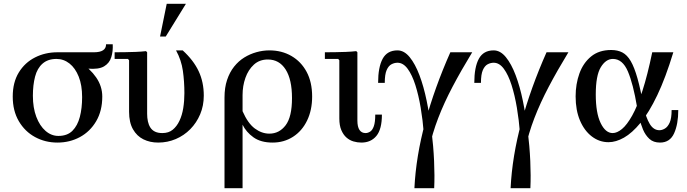

<svg xmlns="http://www.w3.org/2000/svg" viewBox="-20 -740 3614 1010"><path d="M282 -465H474Q538 -465 538 -507H573Q575 -471 565.5 -439.5Q556 -408 527.5 -391Q499 -374 442 -379L404 -383ZM153 -236Q153 -173 171 -125.5Q189 -78 219.5 -51.5Q250 -25 287 -25L282 10Q218 10 164.5 -19Q111 -48 79 -102.5Q47 -157 47 -232Q47 -307 79 -359Q111 -411 164.5 -438Q218 -465 282 -465L277 -430Q232 -430 204 -405.5Q176 -381 164.5 -337Q153 -293 153 -236ZM412 -229Q412 -292 394 -337Q376 -382 345.5 -406Q315 -430 277 -430L282 -465Q347 -447 400.5 -413Q454 -379 486 -332.5Q518 -286 518 -232Q518 -157 486 -102.5Q454 -48 400.5 -19Q347 10 282 10L287 -25Q334 -25 361 -52Q388 -79 400 -125Q412 -171 412 -229Z M812 10Q769 10 734.5 -7Q700 -24 679.5 -60Q659 -96 659 -152V-423L653 -430H583V-465Q609 -465 637.5 -465.5Q666 -466 694 -467Q722 -468 748 -471L754 -465V-141Q754 -120 758 -101.5Q762 -83 771 -69Q780 -55 795.5 -47.5Q811 -40 834 -40Q867 -40 888.5 -57.5Q910 -75 924 -104.5Q938 -134 944 -171.5Q950 -209 950 -250Q950 -311 942 -367.5Q934 -424 906 -475H941Q998 -423 1025 -365.5Q1052 -308 1052 -237Q1052 -184 1033 -139Q1014 -94 981 -60.5Q948 -27 904.5 -8.5Q861 10 812 10ZM822 -548 857 -720H958L852 -548Z M1397 -475Q1462 -475 1513 -445.5Q1564 -416 1593 -362Q1622 -308 1622 -232Q1622 -161 1595.5 -106Q1569 -51 1521.5 -20.5Q1474 10 1414 10Q1352 10 1313.5 -17.5Q1275 -45 1256 -84V-155Q1284 -91 1320.5 -64Q1357 -37 1397 -37Q1449 -37 1482.5 -81Q1516 -125 1516 -224Q1516 -322 1482.5 -374.5Q1449 -427 1389 -427Q1345 -427 1315.5 -400Q1286 -373 1271 -330.5Q1256 -288 1256 -240V250H1161V-227Q1161 -279 1174.5 -319.5Q1188 -360 1211.5 -389.5Q1235 -419 1265 -437.5Q1295 -456 1329 -465.5Q1363 -475 1397 -475Z M1881 10Q1860 10 1839.5 4Q1819 -2 1802.5 -16.5Q1786 -31 1775.5 -55.5Q1765 -80 1765 -117V-423L1759 -430H1689V-465Q1715 -465 1743.5 -465.5Q1772 -466 1800 -467Q1828 -468 1854 -471L1860 -465V-106Q1860 -73 1871 -56.5Q1882 -40 1903 -40Q1915 -40 1927 -47.5Q1939 -55 1946.5 -76Q1954 -97 1954 -137H1989Q1989 -60 1960 -25Q1931 10 1881 10Z M2216 212Q2219 162 2217 97Q2215 32 2209.5 -38Q2204 -108 2193 -173.5Q2182 -239 2165 -292.5Q2148 -346 2124.5 -378Q2101 -410 2071 -410Q2055 -410 2039.5 -402Q2024 -394 2014 -371.5Q2004 -349 2004 -304H1969Q1969 -387 1993 -431Q2017 -475 2071 -475Q2106 -475 2135 -439.5Q2164 -404 2186.5 -344.5Q2209 -285 2224.5 -209.5Q2240 -134 2250 -52.5Q2260 29 2263.5 107Q2267 185 2264 250H2216ZM2349 -465H2464Q2405 -368 2360.5 -283.5Q2316 -199 2285 -118.5Q2254 -38 2237 43Q2220 124 2216 212V250H2160Q2168 83 2217 -97.5Q2266 -278 2349 -465Z M2722 212Q2725 162 2723 97Q2721 32 2715.5 -38Q2710 -108 2699 -173.5Q2688 -239 2671 -292.5Q2654 -346 2630.5 -378Q2607 -410 2577 -410Q2561 -410 2545.5 -402Q2530 -394 2520 -371.5Q2510 -349 2510 -304H2475Q2475 -387 2499 -431Q2523 -475 2577 -475Q2612 -475 2641 -439.5Q2670 -404 2692.5 -344.5Q2715 -285 2730.5 -209.5Q2746 -134 2756 -52.5Q2766 29 2769.5 107Q2773 185 2770 250H2722ZM2855 -465H2970Q2911 -368 2866.5 -283.5Q2822 -199 2791 -118.5Q2760 -38 2743 43Q2726 124 2722 212V250H2666Q2674 83 2723 -97.5Q2772 -278 2855 -465Z M3181 8Q3133 8 3093.5 -22Q3054 -52 3031 -106Q3008 -160 3008 -233Q3008 -298 3028 -353.5Q3048 -409 3089.5 -443Q3131 -477 3195 -477Q3229 -477 3254 -464Q3279 -451 3298 -418.5Q3317 -386 3333.5 -327.5Q3350 -269 3366 -178H3331Q3311 -298 3283 -364Q3255 -430 3204 -430Q3167 -430 3140.5 -386.5Q3114 -343 3114 -243Q3114 -146 3139.5 -93Q3165 -40 3203 -40Q3226 -40 3252 -61.5Q3278 -83 3305.5 -132Q3333 -181 3359.5 -262.5Q3386 -344 3411 -465H3522Q3481 -330 3437.5 -239Q3394 -148 3349.5 -94Q3305 -40 3262.5 -16Q3220 8 3181 8ZM3452 10Q3417 10 3396 -9.5Q3375 -29 3362.5 -58.5Q3350 -88 3343 -120.5Q3336 -153 3331 -178H3366Q3378 -121 3398 -88Q3418 -55 3449 -55Q3463 -55 3478 -64Q3493 -73 3503 -95.5Q3513 -118 3513 -161H3548Q3548 -87 3526 -38.5Q3504 10 3452 10Z"/></svg>

Font: Brygada 1918 Medium
Style: Regular
Weight: 500
Designer: Mateusz Machalski | Borys Kosmynka | Przemek Hoffer
Foundry: NIEPODLEGLA 2018
Version: Version 3.006